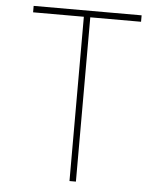

<svg xmlns="http://www.w3.org/2000/svg" viewBox="-54 -825 729 872"><g transform="rotate(5 310.0 -389.0)"><path d="M64 -778.3H556.2V-749H324.7V0H295.4V-749H64Z"/></g></svg>

Font: Cherry
Style: Light
Weight: 300
Designer: Amin Abedi
Version: Version 1.00 ; ttfautohint (v1.6)